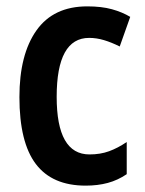

<svg xmlns="http://www.w3.org/2000/svg" viewBox="-20 -666 455 603"><path d="M249 -83Q144 -83 92.5 -151Q41 -219 41 -361Q41 -495 94.5 -570.5Q148 -646 254 -646Q299 -646 331.5 -637Q364 -628 389 -613L356 -520Q330 -533 306.5 -540Q283 -547 260 -547Q158 -547 158 -362Q158 -181 261 -181Q295 -181 322.5 -191Q350 -201 378 -220V-119Q350 -100 318.5 -91.5Q287 -83 249 -83Z"/></svg>

Font: Noto Sans Kannada UI Condensed SemiBold
Style: Regular
Weight: 600
Width: 3
Designer: Jelle Bosma - Monotype Design Team
Foundry: Monotype Imaging Inc.
Version: Version 2.005; ttfautohint (v1.8.4.7-5d5b)